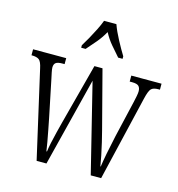

<svg xmlns="http://www.w3.org/2000/svg" viewBox="-112 -864 895 963"><g transform="rotate(15 335.5 -383.0)"><path d="M62 -452Q55 -486 43 -495.5Q31 -505 4 -505H3V-536H175V-505H163Q139 -505 129.5 -497.5Q120 -490 120 -473Q120 -465 123.5 -447.5Q127 -430 130 -417L170 -223Q175 -199 181 -167Q187 -135 192.5 -105.5Q198 -76 200 -59H203Q205 -76 211 -105Q217 -134 225 -165Q233 -196 239 -220L322 -534H364L443 -231Q449 -208 457 -174.5Q465 -141 471.5 -108.5Q478 -76 481 -56H483Q487 -85 495 -126.5Q503 -168 515 -222L559 -411Q563 -428 566 -444Q569 -460 569 -469Q569 -487 560 -496Q551 -505 526 -505H513V-536H670V-505H662Q636 -505 625 -494Q614 -483 604 -440L500 0H446L332 -461L216 0H165ZM234 -619Q246 -638 260.5 -664Q275 -690 288.5 -717Q302 -744 310 -766H374Q386 -732 408.5 -690Q431 -648 449 -619V-606H426Q402 -633 380.5 -658.5Q359 -684 342 -716Q324 -684 302.5 -658.5Q281 -633 257 -606H234Z"/></g></svg>

Font: Noto Serif Sinhala ExtraCondensed Light
Style: Regular
Weight: 300
Width: 2
Designer: Jelle Bosma - Monotype Design Team
Foundry: Monotype Imaging Inc.
Version: Version 2.007; ttfautohint (v1.8.4.7-5d5b)